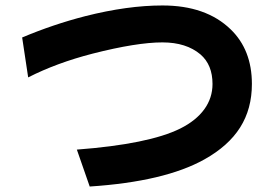

<svg xmlns="http://www.w3.org/2000/svg" viewBox="-20 -642 1002 702"><path d="M639 -172Q697 -201 727 -242.5Q757 -284 757 -335Q757 -405 713 -443Q661 -487 574 -487Q480 -487 319 -446Q187 -412 83 -359L61 -505Q175 -553 292 -583Q446 -622 574 -622Q733 -622 823 -535Q901 -460 901 -335Q901 -244 858 -176Q815 -108 727 -59Q582 22 308 40L261 -95Q524 -115 639 -172Z"/></svg>

Font: Gmarket Sans TTF Bold
Style: Regular
Weight: 700
Designer: Creative Director : Sungho Lee; Art Director : Kiwoong Choi; Project Manager : Sori Yang, Jongwook Yoon; Font Designer :
Foundry: Sandoll Inc.
Version: Version 1.000;hotconv 1.0.109;makeotfexe 2.5.65596